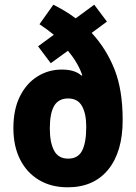

<svg xmlns="http://www.w3.org/2000/svg" viewBox="-20 -787 580 817"><path d="M207 -767Q231 -755 254.5 -741Q278 -727 302 -709L381 -767L435 -695L370 -647Q432 -580 467 -492.5Q502 -405 502 -276Q502 -141 440.5 -65.5Q379 10 268 10Q198 10 146 -21Q94 -52 65.5 -108.5Q37 -165 37 -242Q37 -321 64.5 -376.5Q92 -432 139 -461.5Q186 -491 243 -491Q299 -491 327 -465L330 -467Q312 -520 269 -571L196 -518L142 -590L209 -639Q181 -662 148 -684ZM270 -368Q229 -368 210.5 -336.5Q192 -305 192 -240Q192 -181 210 -146.5Q228 -112 270 -112Q312 -112 329.5 -146Q347 -180 347 -248Q347 -303 329 -335.5Q311 -368 270 -368Z"/></svg>

Font: Noto Sans Arabic Cond ExtBd
Style: Regular
Weight: 800
Width: 3
Designer: Monotype Design Team, Nadine Chahine, Nizar Qandah and Khaled Hosny
Foundry: Monotype Imaging Inc.
Version: Version 2.012; ttfautohint (v1.8.4.7-5d5b)